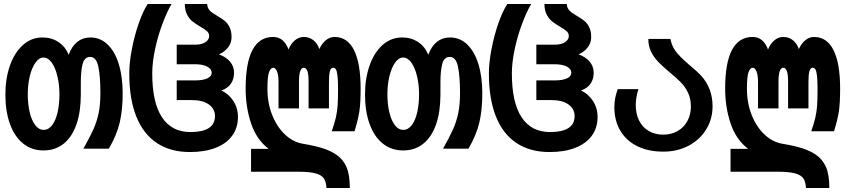

<svg xmlns="http://www.w3.org/2000/svg" viewBox="-20 -745 4240 961"><path d="M7 -272.5Q7 -352 29.8 -417Q52.5 -482 94.8 -519.8Q137 -557.5 193 -557.5Q238 -557.5 272.8 -534.5Q307.5 -511.5 323.5 -470.5Q339.5 -514 367.2 -535.8Q395 -557.5 432 -557.5Q482 -557.5 518.5 -522.5Q555 -487.5 574.5 -424.2Q594 -361 594 -277Q594 -194 579.2 -131.8Q564.5 -69.5 525 -1H397.5Q429.5 -58 447 -96.5Q464.5 -135 473.5 -178Q482.5 -221 482.5 -277Q482.5 -363 472.2 -411.5Q462 -460 431.5 -460Q402.5 -460 393.5 -425Q384.5 -390 384.5 -332.5V-272.5Q384.5 -186 362.8 -123Q341 -60 299 -26Q257 8 198 8Q139.5 8 96.5 -26Q53.5 -60 30.2 -123.5Q7 -187 7 -272.5ZM277.5 -272.5Q277.5 -321.5 267.2 -364Q257 -406.5 238.8 -431.8Q220.5 -457 198 -457Q175.5 -457 157.5 -431.5Q139.5 -406 129.2 -363.8Q119 -321.5 119 -272.5Q119 -223 128.8 -182.5Q138.5 -142 156.5 -118.5Q174.5 -95 198.5 -95Q223.5 -95 241.5 -119.2Q259.5 -143.5 268.5 -184Q277.5 -224.5 277.5 -272.5Z M627 -377Q627 -430.5 639.8 -497.8Q652.5 -565 673.8 -626.5Q695 -688 719 -725H838.5Q814.5 -683.5 792.2 -623.5Q770 -563.5 756 -498Q742 -432.5 742 -377Q742 -231.5 790.8 -157.8Q839.5 -84 933.5 -84Q994 -84 1025 -104Q1056 -124 1056 -164Q1056 -200.5 1025.2 -222.2Q994.5 -244 941.5 -244H864.5V-342.5H955Q996 -342.5 1017.8 -352.8Q1039.5 -363 1039.5 -381Q1039.5 -400 1016.8 -411.8Q994 -423.5 955 -423.5H864.5V-521.5H959Q990 -521.5 1008.5 -534.2Q1027 -547 1027 -564.5Q1027 -579 1016.5 -588.5Q1006 -598 983.5 -611Q959 -625.5 943.5 -637.8Q928 -650 916.5 -671.8Q905 -693.5 905 -725H1017Q1017.5 -710.5 1024.2 -700Q1031 -689.5 1040.8 -682.5Q1050.5 -675.5 1067.5 -665.5Q1090.5 -652 1104.8 -640.5Q1119 -629 1129 -609Q1139 -589 1139 -558.5Q1139 -531 1122.2 -508.5Q1105.5 -486 1076 -473Q1112.5 -459.5 1132 -435.8Q1151.5 -412 1151.5 -381Q1151.5 -347.5 1134.8 -324.8Q1118 -302 1088 -292Q1124 -276 1147.5 -240.2Q1171 -204.5 1171 -159.5Q1171 -105 1142 -65.5Q1113 -26 1059 -5Q1005 16 930.5 16Q833 16 765 -29.2Q697 -74.5 662 -162.5Q627 -250.5 627 -377Z M1470.5 114.5H1236.5V0H1324.5Q1263.5 -46.5 1236.5 -128Q1209.5 -209.5 1209.5 -301Q1209.5 -560 1347 -560Q1374.5 -560 1393.8 -543.8Q1413 -527.5 1424 -497.5Q1436 -526.5 1456 -543.2Q1476 -560 1500.5 -560Q1528 -560 1548.2 -544Q1568.5 -528 1578.5 -499.5Q1591 -527.5 1611 -543.8Q1631 -560 1654.5 -560Q1719 -560 1752 -494Q1785 -428 1785 -301.5Q1785 -229.5 1778.8 -188Q1772.5 -146.5 1754.5 -88H1640.5Q1654.5 -128 1661 -156.8Q1667.5 -185.5 1669.8 -216Q1672 -246.5 1672 -297.5Q1672 -342.5 1669.2 -366Q1666.5 -389.5 1661.2 -397.8Q1656 -406 1647.5 -406Q1636 -406 1631.2 -388.5Q1626.5 -371 1626.5 -335V-202.5H1524.5V-335Q1524.5 -375 1518 -390.5Q1511.5 -406 1500.5 -406Q1489.5 -406 1483 -389.5Q1476.5 -373 1476.5 -335V-202.5H1374V-335Q1374 -370 1366.2 -388Q1358.5 -406 1348 -406Q1335 -406 1326.8 -384.5Q1318.5 -363 1318.5 -301Q1318.5 -229 1342.5 -169Q1366.5 -109 1407 -71.2Q1447.5 -33.5 1496 -25.5Q1560.5 -14.5 1598.8 -1.8Q1637 11 1663 29Q1696.5 51.5 1713.8 90Q1731 128.5 1731 196H1614Q1612.5 165 1601 148Q1589.5 131 1559.2 122.8Q1529 114.5 1470.5 114.5Z M1807 -272.5Q1807 -352 1829.8 -417Q1852.5 -482 1894.8 -519.8Q1937 -557.5 1993 -557.5Q2038 -557.5 2072.8 -534.5Q2107.5 -511.5 2123.5 -470.5Q2139.5 -514 2167.2 -535.8Q2195 -557.5 2232 -557.5Q2282 -557.5 2318.5 -522.5Q2355 -487.5 2374.5 -424.2Q2394 -361 2394 -277Q2394 -194 2379.2 -131.8Q2364.5 -69.5 2325 -1H2197.5Q2229.5 -58 2247 -96.5Q2264.5 -135 2273.5 -178Q2282.5 -221 2282.5 -277Q2282.5 -363 2272.2 -411.5Q2262 -460 2231.5 -460Q2202.5 -460 2193.5 -425Q2184.5 -390 2184.5 -332.5V-272.5Q2184.5 -186 2162.8 -123Q2141 -60 2099 -26Q2057 8 1998 8Q1939.5 8 1896.5 -26Q1853.5 -60 1830.2 -123.5Q1807 -187 1807 -272.5ZM2077.5 -272.5Q2077.5 -321.5 2067.2 -364Q2057 -406.5 2038.8 -431.8Q2020.5 -457 1998 -457Q1975.5 -457 1957.5 -431.5Q1939.5 -406 1929.2 -363.8Q1919 -321.5 1919 -272.5Q1919 -223 1928.8 -182.5Q1938.5 -142 1956.5 -118.5Q1974.5 -95 1998.5 -95Q2023.5 -95 2041.5 -119.2Q2059.5 -143.5 2068.5 -184Q2077.5 -224.5 2077.5 -272.5Z M2427 -377Q2427 -430.5 2439.8 -497.8Q2452.5 -565 2473.8 -626.5Q2495 -688 2519 -725H2638.5Q2614.5 -683.5 2592.2 -623.5Q2570 -563.5 2556 -498Q2542 -432.5 2542 -377Q2542 -231.5 2590.8 -157.8Q2639.5 -84 2733.5 -84Q2794 -84 2825 -104Q2856 -124 2856 -164Q2856 -200.5 2825.2 -222.2Q2794.5 -244 2741.5 -244H2664.5V-342.5H2755Q2796 -342.5 2817.8 -352.8Q2839.5 -363 2839.5 -381Q2839.5 -400 2816.8 -411.8Q2794 -423.5 2755 -423.5H2664.5V-521.5H2759Q2790 -521.5 2808.5 -534.2Q2827 -547 2827 -564.5Q2827 -579 2816.5 -588.5Q2806 -598 2783.5 -611Q2759 -625.5 2743.5 -637.8Q2728 -650 2716.5 -671.8Q2705 -693.5 2705 -725H2817Q2817.5 -710.5 2824.2 -700Q2831 -689.5 2840.8 -682.5Q2850.5 -675.5 2867.5 -665.5Q2890.5 -652 2904.8 -640.5Q2919 -629 2929 -609Q2939 -589 2939 -558.5Q2939 -531 2922.2 -508.5Q2905.5 -486 2876 -473Q2912.5 -459.5 2932 -435.8Q2951.5 -412 2951.5 -381Q2951.5 -347.5 2934.8 -324.8Q2918 -302 2888 -292Q2924 -276 2947.5 -240.2Q2971 -204.5 2971 -159.5Q2971 -105 2942 -65.5Q2913 -26 2859 -5Q2805 16 2730.5 16Q2633 16 2565 -29.2Q2497 -74.5 2462 -162.5Q2427 -250.5 2427 -377Z M3055 -209Q3055 -254.5 3072 -299H3175.5Q3162 -255.5 3162 -219.5Q3162 -174.5 3179.2 -140.8Q3196.5 -107 3227.8 -89Q3259 -71 3300 -71Q3339.5 -71 3371 -88.8Q3402.5 -106.5 3420.2 -138.8Q3438 -171 3438 -212Q3438 -250 3424.5 -279.2Q3411 -308.5 3389.5 -331Q3368 -353.5 3332.5 -382.5Q3295.5 -413.5 3273.8 -436.2Q3252 -459 3238.5 -487Q3225 -515 3225 -550H3335.5Q3342 -516.5 3360.5 -490.5Q3379 -464.5 3424 -425.5Q3470.5 -386.5 3487.5 -368.5Q3546.5 -304 3546.5 -213Q3546.5 -149 3514.5 -97Q3482.5 -45 3426.2 -15.5Q3370 14 3300 14Q3225 14 3169.8 -13.2Q3114.5 -40.5 3084.8 -90.8Q3055 -141 3055 -209Z M3870.5 114.5H3636.5V0H3724.5Q3663.5 -46.5 3636.5 -128Q3609.5 -209.5 3609.5 -301Q3609.5 -560 3747 -560Q3774.5 -560 3793.8 -543.8Q3813 -527.5 3824 -497.5Q3836 -526.5 3856 -543.2Q3876 -560 3900.5 -560Q3928 -560 3948.2 -544Q3968.5 -528 3978.5 -499.5Q3991 -527.5 4011 -543.8Q4031 -560 4054.5 -560Q4119 -560 4152 -494Q4185 -428 4185 -301.5Q4185 -229.5 4178.8 -188Q4172.5 -146.5 4154.5 -88H4040.5Q4054.5 -128 4061 -156.8Q4067.5 -185.5 4069.8 -216Q4072 -246.5 4072 -297.5Q4072 -342.5 4069.2 -366Q4066.5 -389.5 4061.2 -397.8Q4056 -406 4047.5 -406Q4036 -406 4031.2 -388.5Q4026.5 -371 4026.5 -335V-202.5H3924.5V-335Q3924.5 -375 3918 -390.5Q3911.5 -406 3900.5 -406Q3889.5 -406 3883 -389.5Q3876.5 -373 3876.5 -335V-202.5H3774V-335Q3774 -370 3766.2 -388Q3758.5 -406 3748 -406Q3735 -406 3726.8 -384.5Q3718.5 -363 3718.5 -301Q3718.5 -229 3742.5 -169Q3766.5 -109 3807 -71.2Q3847.5 -33.5 3896 -25.5Q3960.5 -14.5 3998.8 -1.8Q4037 11 4063 29Q4096.5 51.5 4113.8 90Q4131 128.5 4131 196H4014Q4012.5 165 4001 148Q3989.5 131 3959.2 122.8Q3929 114.5 3870.5 114.5Z"/></svg>

Font: JuliaMono SemiBold
Style: Regular
Weight: 600
Monospace: yes
Designer: cormullion
Foundry: corm
Version: Version 0.055; ttfautohint (v1.8.4)